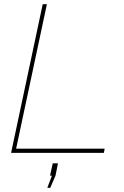

<svg xmlns="http://www.w3.org/2000/svg" viewBox="-20 -730 592 917"><path d="M184 -710H204L57 -20H480L476 0H33ZM206 167 228 109H219L232 50H257L245 109L220 167Z"/></svg>

Font: Raleway Thin Thin
Style: Italic
Weight: 250
Italic angle: -12°
Version: Version 4.026